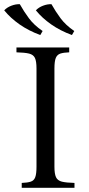

<svg xmlns="http://www.w3.org/2000/svg" viewBox="-28 -890 423 910"><path d="M75 0V-23Q102 -24 117.5 -29Q133 -34 139 -50Q145 -66 145 -100V-565Q145 -600 137.5 -615.5Q130 -631 110 -636Q90 -641 50 -642V-665H300V-642Q273 -641 258 -636Q243 -631 236.5 -615.5Q230 -600 230 -565V-100Q230 -66 237.5 -50Q245 -34 265.5 -29Q286 -24 325 -23V0ZM216 -870Q235 -836 259 -803.5Q283 -771 324 -743L313 -724Q258 -744 214.5 -774.5Q171 -805 142 -841Q155 -855 176 -863Q197 -871 216 -870ZM66 -870Q85 -836 109 -803.5Q133 -771 174 -743L163 -724Q108 -744 64.5 -774.5Q21 -805 -8 -841Q5 -855 26 -863Q47 -871 66 -870Z"/></svg>

Font: Bona Nova SC
Style: Regular
Weight: 400
Designer: Mateusz Machalski
Foundry: Capitalics
Version: Version 4.001; ttfautohint (v1.8.4.7-5d5b)